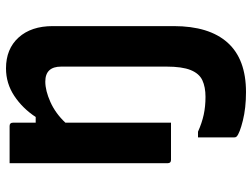

<svg xmlns="http://www.w3.org/2000/svg" viewBox="-120 -470 840 640"><g transform="rotate(-90 300.0 -150.0)"><path d="M297 115Q330 115 352.5 104.5Q375 94 386.5 65.5Q398 37 398 -15V-366Q398 -419 348 -419Q318 -419 280 -402Q242 -385 211 -352V0H87Q76 0 76 -11V-538H200Q211 -538 211 -527V-451H230Q259 -495 300.5 -522.5Q342 -550 392 -550Q457 -550 495 -508Q533 -466 533 -394V9Q533 127 478 188.5Q423 250 313 250Q260 250 218 239.5Q176 229 165 219Q162 216 162 211V90H181Q210 103 237.5 109Q265 115 297 115Z"/></g></svg>

Font: Recursive Mn Lnr St
Style: Bold
Weight: 700
Monospace: yes
Version: Version 1.079;hotconv 1.0.112;makeotfexe 2.5.65598; ttfautoh